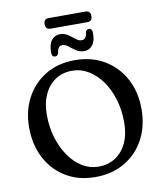

<svg xmlns="http://www.w3.org/2000/svg" viewBox="-106 -1085 1006 1188"><g transform="rotate(-10 397.5 -491.5)"><path d="M395.5 -716.5Q501 -716.5 581 -668.8Q661 -621 705.5 -537.8Q750 -454.5 750 -348Q750 -241 705.8 -158.2Q661.5 -75.5 582 -28.8Q502.5 18 397 18Q291.5 18 212.5 -29.8Q133.5 -77.5 89.2 -161.8Q45 -246 45 -355Q45 -458 88.5 -539.8Q132 -621.5 210.8 -669Q289.5 -716.5 395.5 -716.5ZM630 -285Q630 -361.5 610 -428.5Q590 -495.5 554 -546.2Q518 -597 470.2 -626Q422.5 -655 367.5 -655Q306.5 -655 261.5 -624.8Q216.5 -594.5 191.5 -540.5Q166.5 -486.5 166.5 -414Q166.5 -336 187 -268.5Q207.5 -201 243.2 -150Q279 -99 326.2 -70.5Q373.5 -42 427.5 -42Q487.5 -42 533.2 -71.5Q579 -101 604.5 -155.5Q630 -210 630 -285ZM464 -761.5Q435 -761.5 413 -776.5Q391 -791.5 372.5 -806.5Q354 -821.5 336 -821.5Q307 -821.5 302 -779Q297.5 -760 280.5 -760Q259.5 -760 259.5 -789.5Q259.5 -840 279.8 -865.2Q300 -890.5 332 -890.5Q361 -890.5 382.8 -875.5Q404.5 -860.5 423 -845.5Q441.5 -830.5 460 -830.5Q489 -830.5 493.5 -873Q498 -891.5 515.5 -891.5Q536 -891.5 536 -862Q536 -811.5 516 -786.5Q496 -761.5 464 -761.5ZM250.5 -967.5Q250.5 -1001 282 -1001H513.5Q544.5 -1001 544.5 -968Q544.5 -934.5 513.5 -934.5H282Q250.5 -934.5 250.5 -967.5Z"/></g></svg>

Font: Fraunces 9pt SuperSoft
Style: Regular
Weight: 400
Version: Version 1.000;[b76b70a41]